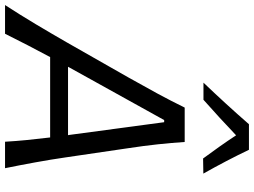

<svg xmlns="http://www.w3.org/2000/svg" viewBox="-174 -865 1008 762"><g transform="rotate(90 330.0 -484.0)"><path d="M-31 0Q6.5 -57.5 44.8 -121.5Q83 -185.5 116 -243L255.5 -488Q291 -551 319.8 -604Q348.5 -657 376 -713H512.5Q516 -659.5 521.8 -605.8Q527.5 -552 537.5 -486.5L573.5 -241.5Q582 -182.5 593.5 -119.5Q605 -56.5 616.5 0H511.5Q509 -43.5 504.5 -89Q500 -134.5 494.5 -179H175.5Q151.5 -134.5 128.2 -89.2Q105 -44 83 0ZM217.5 -256.5Q215.5 -253.5 214 -250H485.5Q485 -252.5 484.5 -255L434 -631.5H425.5ZM578 -786Q554 -818.5 531 -851Q508 -883.5 486 -917Q451.5 -884 416.5 -852Q381.5 -820 345 -787.5H277Q320.5 -833 361.2 -877.5Q402 -922 442 -968H543.5Q586 -879 638 -787Z"/></g></svg>

Font: Commissioner Flair
Style: Italic
Weight: 400
Italic angle: -12°
Designer: Kostas Bartsokas
Foundry: Kostas Bartsokas
Version: Version 1.000; ttfautohint (v1.8.3)